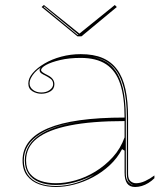

<svg xmlns="http://www.w3.org/2000/svg" viewBox="-20 -731 666 766"><path d="M302 -515Q353 -515 388.5 -500Q424 -485 447 -454Q470 -423 480.5 -375Q491 -327 491 -262V-37Q491 -17 500.5 -8.5Q510 0 523 0Q540 0 559.5 -9Q579 -18 596 -31V-20Q585 -9 572 -1Q559 7 545.5 11Q532 15 519 15Q497 15 487 0.5Q477 -14 477 -43Q477 -76 477 -91.5Q477 -107 477 -114.5Q477 -122 477 -130L467 -136Q448 -100 418 -72Q388 -44 351.5 -24.5Q315 -5 276.5 5Q238 15 203 15Q167 15 137 4.5Q107 -6 88.5 -29.5Q70 -53 70 -91Q70 -176 171 -219Q272 -262 477 -262Q477 -344 459.5 -396.5Q442 -449 403.5 -474.5Q365 -500 302 -500Q256 -500 220 -491.5Q184 -483 164 -472Q144 -461 144 -451Q144 -447 150 -442.5Q156 -438 172 -430Q197 -417 197 -395Q197 -376 181 -366.5Q165 -357 145 -357Q126 -357 109.5 -367Q93 -377 93 -398Q93 -419 110.5 -439.5Q128 -460 157.5 -477.5Q187 -495 224.5 -505Q262 -515 302 -515ZM477 -248Q346 -248 258.5 -230.5Q171 -213 127.5 -178.5Q84 -144 84 -91Q84 -58 100 -38Q116 -18 143 -9Q170 0 203 0Q240 0 281 -11.5Q322 -23 360.5 -46.5Q399 -70 430 -104Q461 -138 477 -183ZM203 11Q244 11 284 -1.5Q324 -14 358 -36Q320 -15 279.5 -4Q239 7 203 7Q164 7 136 -4.5Q108 -16 93.5 -38Q79 -60 79 -91Q79 -157 146 -198Q213 -239 337 -249Q210 -239 142.5 -198Q75 -157 75 -91Q75 -58 90 -35.5Q105 -13 134 -1Q163 11 203 11ZM349 -504Q375 -499 396 -488.5Q417 -478 433 -459Q458 -430 470 -380.5Q482 -331 482 -262V-37Q482 -28 484 -20.5Q486 -13 490 -7.5Q494 -2 500 2Q502 4 505 5.5Q508 7 512 8Q497 1 491.5 -9Q486 -19 486 -37V-262Q486 -332 473.5 -381Q461 -430 435 -460Q424 -472 411 -481Q398 -490 382.5 -495.5Q367 -501 349 -504ZM145 -362Q165 -362 178.5 -372Q192 -382 192 -395Q192 -409 182 -416.5Q172 -424 160 -430Q153 -433 145.5 -438Q138 -443 138 -451Q138 -457 143 -462Q129 -453 119 -442Q109 -431 103.5 -420Q98 -409 98 -398Q98 -383 111.5 -372.5Q125 -362 145 -362ZM438 -711 446 -703 305 -586H289L146 -703L155 -711L297 -597ZM154 -703 289 -592H293L292 -593L156 -705Z"/></svg>

Font: Kalnia Glaze Thin
Style: Regular
Weight: 100
Designer: Frida Medrano
Foundry: Frida Medrano
Version: Version 1.110